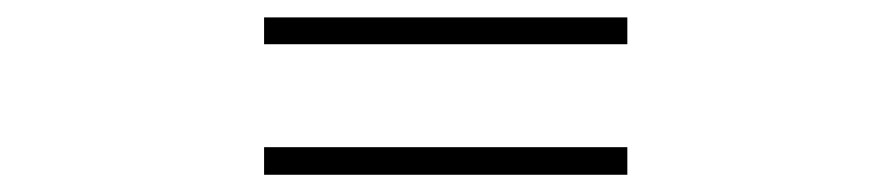

<svg xmlns="http://www.w3.org/2000/svg" viewBox="-20 -492 1040 224"><path d="M288.1 -440.4V-471.7H711.9V-440.4ZM288.1 -288.1V-320.3H711.9V-288.1Z"/></svg>

Font: Taipei Sans TC Beta Light
Style: Regular
Weight: 300
Designer: JT Foundry
Foundry: JT Foundry
Version: Version 1.000